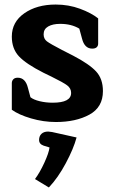

<svg xmlns="http://www.w3.org/2000/svg" viewBox="-20 -522 505 845"><path d="M32 -39V-156Q32 -166 38.5 -173Q45 -180 58 -180Q92 -180 103 -135L114 -94Q128 -83 155 -76.5Q182 -70 212 -70Q293 -70 293 -113Q293 -133 276 -146Q259 -159 206 -185L171 -202Q94 -241 63 -274.5Q32 -308 32 -361Q32 -425 87 -463.5Q142 -502 225 -502Q282 -502 332 -483.5Q382 -465 412 -441V-330Q412 -320 405.5 -314Q399 -308 386 -308Q352 -308 341 -352L329 -396Q294 -417 245 -417Q212 -417 192 -405.5Q172 -394 172 -371Q172 -351 186.5 -340Q201 -329 253 -302L302 -277Q373 -240 403 -207.5Q433 -175 433 -121Q433 -50 373.5 -17.5Q314 15 226 15Q171 15 116.5 -1Q62 -17 32 -39ZM134 266Q155 238 175 194.5Q195 151 198 127L172 119Q152 112 152 94Q152 77 162.5 67Q173 57 192 57Q197 57 209 59L317 83Q304 132 269.5 196.5Q235 261 195 303Z"/></svg>

Font: Maitree
Style: Bold
Weight: 700
Designer: CadsonDemak Team
Foundry: CadsonDemak
Version: Version 1.002